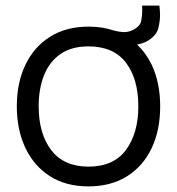

<svg xmlns="http://www.w3.org/2000/svg" viewBox="-20 -650 632 685"><path d="M487 -630H548.5Q551 -612 551 -596Q551 -575 545 -550Q539 -525 510 -506Q493 -495.5 469 -491Q501 -461 521.5 -418.5Q551.5 -354 551.5 -270.5Q551.5 -185.5 521 -121.2Q490.5 -57 433 -21Q375.5 15 295.5 15Q215 15 158 -21.5Q101 -58 70.5 -122.5Q40 -187 40 -270.5Q40 -355.5 71 -419.5Q102 -483.5 159.2 -519.2Q216.5 -555 295.5 -555Q346.5 -555 388 -540.5Q407 -536 421 -535.5Q422 -535.5 423 -535.5Q439 -535.5 453 -542.5Q480 -555.5 483.8 -575.5Q487.5 -595.5 487.5 -613.5Q487.5 -621.5 487 -630ZM295.5 -55.5Q385.5 -55.5 429.5 -115.2Q473.5 -175 473.5 -270.5Q473.5 -368.5 429.2 -426.5Q385 -484.5 295.5 -484.5Q235 -484.5 195.8 -457.2Q156.5 -430 137.2 -381.8Q118 -333.5 118 -270.5Q118 -173 163 -114.2Q208 -55.5 295.5 -55.5Z"/></svg>

Font: Cns Manrope
Style: Regular
Weight: 400
Designer: Mikhail Sharanda
Foundry: Mikhail Sharanda
Version: Version 4.504